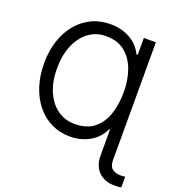

<svg xmlns="http://www.w3.org/2000/svg" viewBox="-163 -868 1106 1203"><g transform="rotate(20 390.0 -266.0)"><path d="M672.9 -727.5V58.6Q673.3 101.1 696 116.7Q718.8 132.3 752.9 131.8Q760.3 132.3 767.6 131.3Q774.9 130.4 780.3 128.9V200.2Q770.5 203.6 757.3 204.1Q744.1 204.6 731.4 204.1Q701.7 204.1 675.8 194.6Q649.9 185.1 630.6 166.5Q611.3 147.9 600.6 120.8Q589.8 93.8 589.8 58.6V-115.2H584Q556.2 -54.7 498.8 -21.7Q441.4 11.2 368.2 11.7Q299.8 11.7 243.2 -15.9Q186.5 -43.5 145.5 -94Q104.5 -144.5 82 -213.6Q59.6 -282.7 59.6 -366.2Q59.6 -447.3 81.8 -515.1Q104 -583 145 -632.8Q186 -682.6 242.7 -710Q299.3 -737.3 368.2 -737.3Q442.4 -737.3 499.8 -705.1Q557.1 -672.9 584 -615.2H592.8V-727.5ZM368.2 -72.3Q448.2 -72.3 497.1 -111.3Q545.9 -150.4 568.4 -216.8Q590.8 -283.2 590.8 -365.2Q590.8 -445.3 566.9 -511.7Q543 -578.1 493.9 -617.9Q444.8 -657.7 369.1 -657.2Q301.8 -657.7 251.7 -619.9Q201.7 -582 174.1 -515.9Q146.5 -449.7 146.5 -365.2Q146.5 -274.9 175 -209.2Q203.6 -143.6 253.7 -107.9Q303.7 -72.3 368.2 -72.3Z"/></g></svg>

Font: Inter V
Style: 
Weight: 400
Designer: Rasmus Andersson
Foundry: rsms
Version: Version 4.000;git-a3f224843